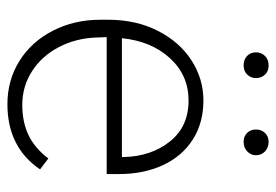

<svg xmlns="http://www.w3.org/2000/svg" viewBox="-136 -616 761 530"><g transform="rotate(90 245.0 -350.5)"><path d="M160 -711Q176 -711 185.5 -701Q195 -691 195 -676Q195 -662 185.5 -652Q176 -642 160 -642Q144 -642 134 -651.5Q124 -661 124 -676Q124 -691 134 -701Q144 -711 160 -711ZM371 -711Q387 -711 397.5 -701Q408 -691 408 -676Q408 -662 397.5 -652Q387 -642 371 -642Q356 -642 346.5 -651.5Q337 -661 337 -676Q337 -691 346.5 -701Q356 -711 371 -711ZM34 -247V-268Q34 -345 64.5 -405Q95 -465 146 -498Q197 -531 257 -531Q319 -531 365 -501.5Q411 -472 435.5 -419Q460 -366 460 -298V-264H82L83 -236Q85 -179 109.5 -132Q134 -85 176 -58Q218 -31 269 -31Q316 -31 352 -48Q388 -65 417 -103L447 -80Q386 10 267 10Q201 10 148 -23Q95 -56 64.5 -115Q34 -174 34 -247ZM85 -306H413V-312Q411 -387 370 -438.5Q329 -490 257 -490Q187 -490 140 -438.5Q93 -387 85 -306Z"/></g></svg>

Font: Freesentation 2 ExtraLight
Style: Regular
Weight: 260
Designer: glyphs from Roboto by Christian Robertson / Hangul glyphs from Noto Sans CJK(Source Han Sans) by Jang Soo-young and Kang
Foundry: PT&
Version: Version 2.001